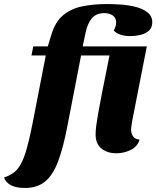

<svg xmlns="http://www.w3.org/2000/svg" viewBox="-111 -740 775 952"><path d="M13 192Q-72 192 -91 140Q-63 131 -43 116Q-23 101 -7.5 73Q8 45 21.5 -2.5Q35 -50 50 -126L116 -465H45L54 -510H126L144 -569Q163 -632 202 -664.5Q241 -697 296.5 -708.5Q352 -720 420 -720Q449 -720 487 -717.5Q525 -715 561 -706Q597 -697 620.5 -678.5Q644 -660 644 -629Q644 -602 627 -587.5Q610 -573 585.5 -567Q561 -561 538 -561Q477 -561 453 -589Q465 -610 465 -629Q465 -651 448.5 -663Q432 -675 406 -675Q367 -675 345.5 -650.5Q324 -626 314 -581L299 -510H617L544 -138Q543 -129 541 -117Q539 -105 539 -96Q539 -77 549.5 -63Q560 -49 581 -48Q571 -13 537 3.5Q503 20 466 20Q421 20 392 -3.5Q363 -27 363 -74Q363 -92 366.5 -119Q370 -146 375.5 -177Q381 -208 386.5 -235Q392 -262 395 -280L432 -465H291L224 -119Q203 -8 177 60.5Q151 129 112 160.5Q73 192 13 192Z"/></svg>

Font: Sansita Swashed
Style: Bold
Weight: 700
Designer: Pablo Cosgaya
Foundry: Omnibus-Type
Version: Version 1.003; ttfautohint (v1.8.3)